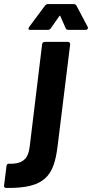

<svg xmlns="http://www.w3.org/2000/svg" viewBox="-120 -720 453 944"><path d="M29 -573H114C120 -573 126 -575 130 -581L171 -640C173 -644 175 -644 177 -640L203 -581C205 -575 211 -573 217 -573H301C310 -573 315 -580 311 -588L256 -692C253 -697 249 -700 243 -700H116C110 -700 105 -697 101 -692L23 -587C17 -579 20 -573 29 -573ZM-90 204C103 207 145 143 163 0L225 -502C225 -509 221 -514 214 -514H100C93 -514 88 -509 87 -502L26 1C19 59 -6 87 -75 85C-82 84 -87 88 -88 96L-100 192C-101 199 -98 204 -90 204Z"/></svg>

Font: Barlow Semi Condensed
Style: Bold Italic
Weight: 700
Width: 4
Italic angle: -7°
Designer: Jeremy Tribby
Foundry: Tribby Type
Version: Version 1.422;hotconv 1.0.109;makeotfexe 2.5.65596